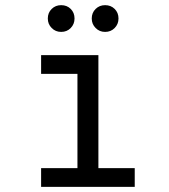

<svg xmlns="http://www.w3.org/2000/svg" viewBox="-20 -725 656 745"><path d="M280.5 -15V-511H361.8V-15ZM139.5 0V-72.5H502.8V0ZM139.5 -438.5V-511H325.5V-438.5ZM217.2 -601.2Q195.5 -601.2 180.5 -616.4Q165.5 -631.5 165.5 -653.2Q165.5 -675.6 180.5 -690.3Q195.5 -705 217.2 -705Q239.8 -705 254.5 -690.3Q269.2 -675.6 269.2 -653.2Q269.2 -631.5 254.5 -616.4Q239.8 -601.2 217.2 -601.2ZM387.8 -601.2Q366 -601.2 351 -616.4Q336 -631.5 336 -653.2Q336 -675.6 351 -690.3Q366 -705 387.8 -705Q410.2 -705 425 -690.3Q439.8 -675.6 439.8 -653.2Q439.8 -631.5 425 -616.4Q410.2 -601.2 387.8 -601.2Z"/></svg>

Font: Overpass Mono Light
Style: Regular
Weight: 300
Monospace: yes
Designer: Delve Withrington, Dave Bailey
Foundry: Delve Fonts LLC
Version: Version 4.000